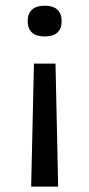

<svg xmlns="http://www.w3.org/2000/svg" viewBox="-20 -510 321 690"><path d="M179.5 -281.5 189 160.5H92L102 -281.5ZM140.5 -489.5Q171.5 -489.5 186.5 -475Q201.5 -460.5 201.5 -435V-433Q201.5 -407.5 186.5 -393.2Q171.5 -379 140.5 -379Q110 -379 94.8 -393.2Q79.5 -407.5 79.5 -433V-435Q79.5 -460.5 94.8 -475Q110 -489.5 140.5 -489.5Z"/></svg>

Font: Anek Gujarati Expanded
Style: Regular
Weight: 400
Width: 7
Designer: Mrunmayee Ghaisas (Gujarati), Yesha Goshar (Latin)
Foundry: Ek Type
Version: Version 1.003